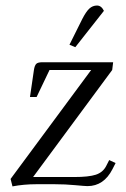

<svg xmlns="http://www.w3.org/2000/svg" viewBox="-20 -663 455 691"><path d="M18.1 -19 308.1 -411.1H158.2L111.8 -314H87.9L102.1 -411.1Q104.5 -427.2 110.4 -433.1Q116.2 -439 132.8 -439H387.2L383.8 -411.1L99.1 -25.9H247.1Q299.3 -25.9 324.7 -34.2Q350.1 -42.5 361.8 -64.9L373 -86.9L396 -76.2L384.8 -54.2Q353.5 6.8 294.9 6.8Q286.1 6.8 250.5 3.4Q214.8 0 176.8 0H110.8Q65.9 0 24.9 7.8ZM230 -502 275.9 -594.2Q289.6 -621.1 301.5 -632.1Q313.5 -643.1 329.1 -643.1Q344.7 -643.1 354 -624L251 -493.2Z"/></svg>

Font: Dihjauti S
Style: Italic
Weight: 400
Italic angle: -9°
Designer: T. Christopher White
Version: Version 3.0.0